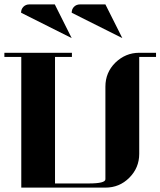

<svg xmlns="http://www.w3.org/2000/svg" viewBox="-20 -856 732 876"><path d="M0 -596.2V-615.2H308.1V-596.2H231V-19H384.8Q460.9 -19 460.9 -38.1V-460.9Q460.9 -524.9 505.9 -569.8Q552.7 -615.2 615.2 -615.2H691.9V-596.2H615.2V-153.8Q615.2 -90.3 569.8 -44.9Q524.9 0 460.9 0H77.1V-596.2ZM76.2 -797.9Q76.2 -814.5 86.9 -825.2Q97.7 -835.9 113.8 -835.9H230L307.1 -682.1ZM307.1 -797.9Q307.1 -814.5 317.9 -825.2Q328.6 -835.9 345.2 -835.9H460.9L538.1 -682.1Z"/></svg>

Font: Hjet
Style: Regular
Weight: 400
Designer: T. Christopher White
Version: Version 1.2